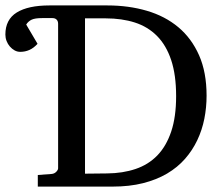

<svg xmlns="http://www.w3.org/2000/svg" viewBox="-36 -691 824 711"><path d="M616.2 -335Q616.2 -413.6 597.9 -468.5Q579.6 -523.4 545.4 -557.9Q511.2 -592.3 463.1 -607.7Q415 -623 356 -623H278.8V-47.9L360.8 -48.8Q418.5 -49.3 465.8 -65.2Q513.2 -81.1 546.4 -115.2Q579.6 -149.4 597.9 -203.6Q616.2 -257.8 616.2 -335ZM729 -336.9Q729 -293 720.7 -251.2Q712.4 -209.5 694.6 -171.9Q676.8 -134.3 649.2 -102.8Q621.6 -71.3 582.8 -48.3Q543.9 -25.4 493.7 -12.7Q443.4 0 380.9 0H104V-43L155.8 -46.9Q165.5 -47.9 172.4 -54.9Q179.2 -62 179.2 -67.9V-603Q179.2 -612.8 173.6 -618.4Q168 -624 158.2 -624H120.1Q93.8 -624 81.3 -618.2Q68.8 -612.3 61 -600.1L103 -528.8Q88.9 -513.2 73 -506.1Q57.1 -499 39.1 -499Q27.8 -499 18.1 -504.4Q8.3 -509.8 0.5 -518.8Q-7.3 -527.8 -11.7 -539.3Q-16.1 -550.8 -16.1 -563Q-16.1 -618.7 26.1 -644.8Q68.4 -670.9 147 -670.9H361.8Q440.4 -670.9 507.8 -651.1Q575.2 -631.3 624.3 -590.3Q673.3 -549.3 701.2 -486.3Q729 -423.3 729 -336.9Z"/></svg>

Font: Charis SIL
Style: Regular
Weight: 400
Foundry: SIL International
Version: Version 4.112